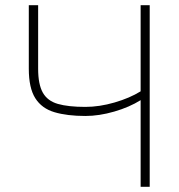

<svg xmlns="http://www.w3.org/2000/svg" viewBox="-20 -720 688 740"><path d="M522 0V-334Q479 -307 420.5 -290Q362 -273 309 -273Q239 -273 190 -287.5Q141 -302 116 -341.5Q91 -381 91 -455V-700H127V-455Q127 -395 145 -363Q163 -331 203 -319.5Q243 -308 309 -308Q363 -308 421.5 -325Q480 -342 522 -368V-700H557V0Z"/></svg>

Font: Zen Kaku Gothic New Light
Style: Regular
Weight: 300
Designer: Yoshimichi Ohira
Foundry: Positype
Version: Version 1.002